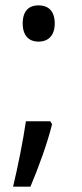

<svg xmlns="http://www.w3.org/2000/svg" viewBox="-20 -570 308 719"><path d="M65 -482C65 -434 91 -414 124 -414C158 -414 185 -434 185 -482C185 -532 158 -550 124 -550C91 -550 65 -532 65 -482ZM168 -116H77C67 -46 47 54 29 129H94C124 58 158 -35 175 -105Z"/></svg>

Font: Noto Sans Thai
Style: Regular
Weight: 400
Designer: Monotype Design Team
Foundry: Monotype Imaging Inc.
Version: Version 1.901